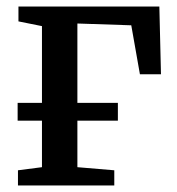

<svg xmlns="http://www.w3.org/2000/svg" viewBox="-20 -568 543 588"><path d="M35 0V-46.5L108.5 -56V-488L36.5 -502.5V-548H468L473 -340.5H408.5L382 -490.5L217 -496V-56L330 -46.5V0ZM34 -253H341V-198.5H34Z"/></svg>

Font: Merriweather 36pt Medium
Style: Regular
Weight: 500
Version: Version 2.100